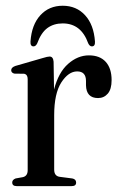

<svg xmlns="http://www.w3.org/2000/svg" viewBox="-20 -632 404 652"><path d="M162 -422.5 163.5 -328Q178.5 -386 211.2 -415Q244 -444 282 -444Q319 -444 339 -422Q359 -400 359 -360Q359 -329 346 -314Q333 -299 313 -299Q273 -299 272 -342.5V-357Q272 -389.5 242 -389.5Q212.5 -389.5 188.2 -352Q164 -314.5 164 -241V-56Q164 -34 183 -31.5L225.5 -26Q238.5 -23.5 238.5 -12Q238.5 0 223.5 0H36.5Q21.5 0 21.5 -12.5Q21.5 -21.5 33 -26L58 -30.5Q74 -34.5 74 -54V-363.5Q74 -379 62 -381.5L28.5 -382Q18 -385 18 -393.5Q18 -403 32 -408L125.5 -435Q141.5 -440 148.5 -440Q160.5 -440 162 -422.5ZM193 -552.5Q162.5 -552.5 141 -536.8Q119.5 -521 106.5 -485Q101.5 -474.5 94 -474.5Q82.5 -474.5 83.5 -491Q87.5 -548 117 -580.2Q146.5 -612.5 193 -612.5Q239.5 -612.5 269 -580.2Q298.5 -548 302.5 -491Q303.5 -474.5 292 -474.5Q284.5 -474.5 279.5 -485Q255.5 -552.5 193 -552.5Z"/></svg>

Font: Fraunces 144pt Soft
Style: Regular
Weight: 400
Version: Version 1.000;[0bf87f6ff]